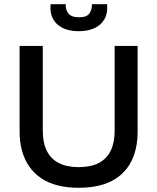

<svg xmlns="http://www.w3.org/2000/svg" viewBox="-20 -878 747 911"><path d="M354 13Q298 13 253 1.5Q208 -10 174.5 -33Q141 -56 118.5 -88.5Q96 -121 84.5 -162.5Q73 -204 73 -254V-660H183V-258Q183 -201 202 -162.5Q221 -124 259 -104.5Q297 -85 353 -85Q411 -85 448.5 -104.5Q486 -124 505 -162.5Q524 -201 524 -258V-660H633V-254Q633 -126 562 -56.5Q491 13 354 13ZM220 -858H292Q290 -834 304 -815Q318 -796 355 -796Q392 -796 404.5 -814.5Q417 -833 416 -858H488Q492 -817 476.5 -788.5Q461 -760 429.5 -745Q398 -730 353 -730Q308 -730 277 -745.5Q246 -761 231 -789.5Q216 -818 220 -858Z"/></svg>

Font: Bricolage Grotesque 24pt Medium
Style: Regular
Weight: 500
Designer: Mathieu Triay
Foundry: Atelier Triay
Version: Version 1.001;gftools[0.9.33.dev8+g029e19f]